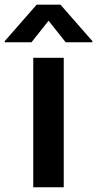

<svg xmlns="http://www.w3.org/2000/svg" viewBox="-74 -789 409 809"><path d="M194.6 0H66.1V-545.5H194.6ZM315.3 -610.8H202.8L130.7 -701.7L58.6 -610.8H-54V-615.8L80.3 -769.2H180.8L315.3 -615.8Z"/></svg>

Font: Linik Sans SemiBold
Style: Regular
Weight: 600
Designer: Rasmus Andersson (font), Cristiano Sobral (main changes)
Foundry: rsms
Version: Version 3.018;June 1, 2022;FontCreator 14.0.0.2814 64-bit; t